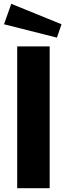

<svg xmlns="http://www.w3.org/2000/svg" viewBox="-20 -985 351 1005"><path d="M240 -742V0H70V-742ZM302 -858 278 -788 1 -858 39 -965Z"/></svg>

Font: Morrison
Style: Bold
Weight: 700
Designer: Pablo Impallari, Rodrigo Fuenzalida (Modified by Dan O. Williams)
Version: Version 0.03;June 6, 2019;FontCreator 11.5.0.2425 64-bit; tt